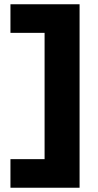

<svg xmlns="http://www.w3.org/2000/svg" viewBox="-20 -770 461 900"><path d="M29 110V-24H189V-616H29V-750H353V110Z"/></svg>

Font: Geist ExtBd
Style: Regular
Weight: 400
Designer: Basement.studio, Andrés Briganti, Mateo Zaragoza
Foundry: Basement.studio, Vercel, Andrés Briganti, Guido Ferreyra, Mateo Zaragoza
Version: Version 1.401